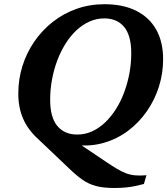

<svg xmlns="http://www.w3.org/2000/svg" viewBox="-20 -710 814 934"><path d="M313 106.5 151.5 -47Q124.5 -74.5 106.2 -105.5Q88 -136.5 78.5 -173.5Q69 -210.5 69 -254.5Q69 -324.5 89.2 -389Q109.5 -453.5 147.2 -508.2Q185 -563 237 -603.8Q289 -644.5 352.5 -667Q416 -689.5 488 -689.5Q579 -689.5 642.8 -657.5Q706.5 -625.5 740 -565.8Q773.5 -506 773.5 -421.5Q773.5 -353 753 -288.2Q732.5 -223.5 694.2 -168.5Q656 -113.5 603 -73.8Q550 -34 485 -15.2Q420 3.5 346.5 -4.5L321.5 -40L494 76Q526 97.5 549.5 111.5Q573 125.5 593.8 133.2Q614.5 141 638 143Q661.5 145 692.5 142.5L680 185Q659 190.5 637.8 195Q616.5 199.5 592 202Q567.5 204.5 536.5 204.5Q483 204.5 446.5 194.8Q410 185 379.5 163.2Q349 141.5 313 106.5ZM224 -225Q224 -139 258.8 -97.2Q293.5 -55.5 356 -55.5Q394 -55.5 428 -71Q462 -86.5 491.2 -114.2Q520.5 -142 544 -179.2Q567.5 -216.5 584 -260.8Q600.5 -305 609.5 -353.2Q618.5 -401.5 618.5 -451Q618.5 -537 584 -578.8Q549.5 -620.5 487 -620.5Q449 -620.5 414.8 -605Q380.5 -589.5 351.2 -562Q322 -534.5 298.5 -497Q275 -459.5 258.5 -415.5Q242 -371.5 233 -323Q224 -274.5 224 -225Z"/></svg>

Font: Newsreader 16pt 16pt
Style: Bold Italic
Weight: 700
Italic angle: -17°
Version: Version 1.003